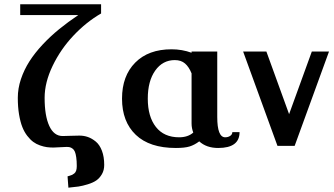

<svg xmlns="http://www.w3.org/2000/svg" viewBox="-20 -680 1559 895"><path d="M290 4.9Q284.2 4.9 259.8 6.3Q235.4 7.8 229 7.8Q212.9 7.8 198.5 5.9Q184.1 3.9 166.5 -2.2Q148.9 -8.3 135 -18.6Q121.1 -28.8 107.2 -46.6Q93.3 -64.5 84 -88.1Q74.7 -111.8 68.8 -146.5Q63 -181.2 63 -224.1Q63 -267.6 77.6 -311.3Q92.3 -355 117.4 -394.3Q142.6 -433.6 178.7 -472.2Q214.8 -510.7 255.9 -544.2Q296.9 -577.6 345.2 -609.9H74.2V-660.2H451.2V-617.2Q381.8 -577.1 322.3 -513.9Q262.7 -450.7 225.3 -373Q188 -295.4 188 -224.1Q188 -140.1 209.7 -93Q231.4 -45.9 272 -45.9Q275.4 -45.9 307.6 -46.9Q339.8 -47.9 350.1 -47.9Q371.1 -47.9 389.9 -41.3Q408.7 -34.7 426.5 -20Q444.3 -5.4 455.1 22.7Q465.8 50.8 465.8 88.9Q465.8 113.3 455.1 131.8Q444.3 150.4 429.2 160.9Q414.1 171.4 389.6 179Q365.2 186.5 345.7 189.5Q326.2 192.4 298.8 194.8L294.9 142.1Q297.4 141.1 304.7 139.2Q312 137.2 316.4 135Q320.8 132.8 326.4 128.4Q332 124 335 115.5Q337.9 106.9 337.9 94.2Q337.9 70.3 335.4 53.5Q333 36.6 329.1 27.3Q325.2 18.1 318.4 12.9Q311.5 7.8 305.4 6.3Q299.3 4.9 290 4.9Z M548.8 0ZM992.7 -439.9V-134.8Q992.7 -40 1029.8 -40Q1043 -40 1053 -46.6Q1063 -53.2 1063 -64H1096.7Q1096.7 9.8 997.1 9.8Q942.4 9.8 908.7 -21Q886.7 -4.4 864 2.7Q841.3 9.8 799.8 9.8Q677.2 9.8 613 -51.5Q548.8 -112.8 548.8 -220.2Q548.8 -326.2 610.4 -388.2Q671.9 -450.2 779.8 -450.2Q828.6 -450.2 873 -434.1V-439.9ZM873 -337.9Q860.8 -368.2 842.5 -384Q824.2 -399.9 794.9 -399.9Q738.3 -399.9 703.6 -351.1Q668.9 -302.2 668.9 -220.2Q668.9 -136.2 706.8 -88.1Q744.6 -40 814.9 -40Q856 -40 880.9 -62Q873 -83 873 -104Z M1113.3 0ZM1327.6 -147.9 1433.6 -439.9H1513.7L1353.5 0H1273.4L1113.3 -439.9H1221.7Z"/></svg>

Font: Pfennig
Style: Bold
Weight: 700
Version: Version 20120410 ; ttfautohint (v0.8)